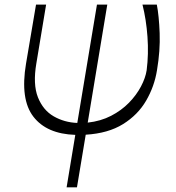

<svg xmlns="http://www.w3.org/2000/svg" viewBox="-20 -565 750 818"><path d="M133.5 -545.5H176.5L134.9 -295.1Q119.7 -206 141.5 -150.7Q163.4 -95.5 208.8 -69.4Q254.3 -43.3 309.3 -41.2L393.1 -545.5H437.1L353.7 -42.6Q409.1 -48.7 453.3 -71.6Q497.5 -94.5 529.5 -127.3Q561.4 -160.2 580.6 -196.6Q599.8 -233 604.8 -265.6Q613.6 -334.9 608.3 -408.4Q603 -481.9 587 -545.5H648.1Q657.3 -498.9 660.2 -424Q663 -349.1 648.8 -265.6Q637.8 -196.7 602.6 -136.2Q567.5 -75.6 504.1 -36.2Q440.7 3.2 345.2 8.9L307.9 233H263.8L300.8 9.6Q179 5.7 122.2 -68Q65.3 -141.7 90.9 -294Z"/></svg>

Font: Inter Extra Light  BETA
Style: Italic
Weight: 200
Italic angle: 9.39999°
Designer: Rasmus Andersson
Foundry: rsms
Version: Version 3.011;git-f93a4a705